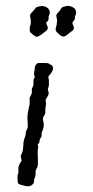

<svg xmlns="http://www.w3.org/2000/svg" viewBox="-20 -647 323 667"><path d="M127 -428.2Q147.5 -428.7 150.4 -425.8Q153.3 -422.9 157.7 -421.4Q163.1 -419.9 164.1 -411.1Q165 -402.3 156.2 -391.6Q147.5 -380.9 147.9 -379.9L149.9 -368.2V-350.1L146 -336.9Q146 -335.9 148.4 -328.1Q150.9 -320.3 145 -311.5Q139.2 -302.7 138.7 -299.8Q138.2 -296.9 139.2 -292.5Q140.1 -288.1 140.1 -287.1Q140.1 -286.1 137.2 -266.1V-252.9L128.9 -236.8Q128.9 -231.9 131.3 -220.7Q133.8 -209.5 129.4 -198.2Q125 -187 124.5 -184.6Q124 -182.1 124.5 -177.7Q125 -173.8 124 -171.9Q123 -169.9 120.6 -167Q118.2 -164.1 117.7 -159.7Q117.2 -155.3 116.7 -152.8Q116.2 -150.4 113.8 -148.4Q111.8 -146 111.3 -145Q110.8 -144 111.8 -141.1Q112.8 -138.2 112.8 -137.2L110.8 -122.1L111.8 -85Q111.8 -67.4 107.4 -61.5Q103 -55.7 103.5 -45.4Q104.5 -35.6 98.1 -22.9Q98.1 -18.1 98.1 -13.2Q88.9 3.9 67.9 -1Q46.9 -5.9 43.9 -8.8Q41 -11.7 41 -24.9V-39.1Q43.9 -42 43.9 -49.3V-64.9Q46.9 -77.6 55.2 -88.9L51.8 -105Q52.7 -107.9 56.6 -116.2Q60.5 -124.5 61 -140.6Q61 -156.7 65.4 -167Q69.8 -177.2 69.8 -189Q75.2 -200.2 76.2 -204.1Q77.1 -208 75.7 -226.6Q74.2 -245.1 78.1 -262.2Q82 -279.8 83 -285.2V-308.1Q91.8 -321.3 90.8 -329.1Q89.8 -336.9 90.8 -338.9Q91.8 -340.8 96.2 -351.1V-370.1L101.1 -379.9L98.1 -388.2L99.1 -399.9Q100.1 -400.9 100.1 -401.9Q99.6 -423.3 112.8 -428.2ZM240.2 -583.5Q240.2 -579.1 236.3 -575.2Q232.4 -571.3 231.9 -568.4Q231 -565.4 233.9 -559.6Q236.8 -553.7 236.8 -550.8Q236.8 -547.9 235.4 -544.9Q233.9 -542 231.9 -540.5Q230 -539.1 226.6 -536.6Q222.7 -534.2 214.8 -527.3Q207 -520.5 201.7 -520Q196.3 -519 187.5 -525.9Q178.7 -533.2 175.8 -537.1Q171.4 -544.4 174.8 -553.2Q178.2 -562.5 178.2 -578.1Q174.8 -591.3 175.8 -594.7Q176.8 -598.1 182.6 -604.5Q188.5 -610.4 190.9 -615.2Q193.8 -620.1 196.3 -621.6Q198.2 -623 208 -625.5Q217.8 -627.9 225.1 -625Q246.1 -619.1 244.1 -600.1Q244.1 -595.7 240.2 -589.8ZM148.9 -583Q148.9 -577.1 145 -573.2Q141.1 -569.3 140.6 -567.4Q140.1 -564.9 143.1 -559.6Q146 -553.7 146 -550.8Q146 -543.9 140.6 -540Q135.3 -536.1 125.5 -528.3Q115.7 -521 108.9 -519.5Q102.1 -518.1 85 -535.2Q82 -541 84 -555.2L86.9 -563V-578.1Q84 -591.3 84.5 -594.7Q85 -598.1 90.8 -604Q96.7 -609.9 100.1 -614.3Q103 -619.1 105.5 -621.1Q107.4 -623 117.2 -625Q127 -627 133.8 -625Q154.8 -618.2 152.8 -600.1L148.9 -589.8Z"/></svg>

Font: AntiqueNobleLightItalic
Style: LightItalic
Weight: 400
Version: Version 001.000